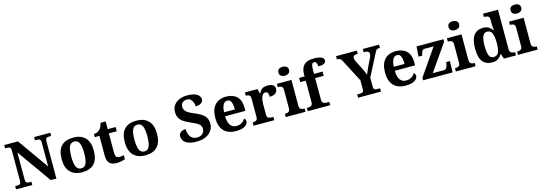

<svg xmlns="http://www.w3.org/2000/svg" viewBox="19 -1875 8417 2990"><g transform="rotate(-15 4227.0 -380.0)"><path d="M28 0V-53H70Q91 -53 106 -64Q121 -75 121 -118V-600Q121 -640 105.5 -650.5Q90 -661 70 -661H28V-714H250L603 -215V-600Q603 -640 587.5 -650.5Q572 -661 552 -661H510V-714H771V-661H729Q708 -661 693 -650Q678 -639 678 -596V0H586L196 -551V-118Q196 -75 211 -64Q226 -53 247 -53H289V0Z M1093 10Q973 10 904 -59.5Q835 -129 835 -270Q835 -411 901 -480Q967 -549 1096 -549Q1216 -549 1285 -480Q1354 -411 1354 -270Q1354 -129 1287.5 -59.5Q1221 10 1093 10ZM1095 -53Q1153 -53 1176 -108.5Q1199 -164 1199 -270Q1199 -377 1175.5 -431Q1152 -485 1094 -485Q1036 -485 1013 -431Q990 -377 990 -270Q990 -164 1013.5 -108.5Q1037 -53 1095 -53Z M1644 10Q1577 10 1537 -25Q1497 -60 1497 -148V-468H1422V-519Q1454 -519 1479.5 -532Q1505 -545 1520 -561Q1551 -594 1566 -660H1649V-536H1777V-468H1649V-158Q1649 -113 1664.5 -92Q1680 -71 1715 -71Q1735 -71 1752.5 -73.5Q1770 -76 1786 -80V-15Q1770 -8 1733.5 1Q1697 10 1644 10Z M2111 10Q1991 10 1922 -59.5Q1853 -129 1853 -270Q1853 -411 1919 -480Q1985 -549 2114 -549Q2234 -549 2303 -480Q2372 -411 2372 -270Q2372 -129 2305.5 -59.5Q2239 10 2111 10ZM2113 -53Q2171 -53 2194 -108.5Q2217 -164 2217 -270Q2217 -377 2193.5 -431Q2170 -485 2112 -485Q2054 -485 2031 -431Q2008 -377 2008 -270Q2008 -164 2031.5 -108.5Q2055 -53 2113 -53Z M2943 10Q2854 10 2802.5 -11.5Q2751 -33 2730 -65.5Q2709 -98 2709 -130Q2709 -164 2725 -184.5Q2741 -205 2767 -214Q2793 -223 2822 -223Q2822 -138 2860.5 -94Q2899 -50 2959 -50Q3018 -50 3050.5 -81Q3083 -112 3083 -158Q3083 -209 3041.5 -240Q3000 -271 2916 -305Q2846 -334 2805 -365.5Q2764 -397 2746.5 -435.5Q2729 -474 2729 -523Q2729 -584 2761 -629Q2793 -674 2848.5 -699Q2904 -724 2974 -724Q3084 -724 3135.5 -690.5Q3187 -657 3187 -608Q3187 -573 3156.5 -549Q3126 -525 3064 -525Q3064 -553 3053.5 -585Q3043 -617 3020 -640Q2997 -663 2958 -663Q2918 -663 2888.5 -639.5Q2859 -616 2859 -571Q2859 -543 2872 -519Q2885 -495 2921 -471.5Q2957 -448 3024 -421Q3127 -379 3171 -331Q3215 -283 3215 -209Q3215 -145 3181.5 -95.5Q3148 -46 3087 -18Q3026 10 2943 10Z M3571 10Q3444 10 3378 -62.5Q3312 -135 3312 -265Q3312 -406 3377 -477.5Q3442 -549 3560 -549Q3669 -549 3731.5 -488Q3794 -427 3794 -308V-257H3466Q3469 -157 3503.5 -111Q3538 -65 3600 -65Q3652 -65 3688 -88.5Q3724 -112 3741 -146Q3768 -131 3768 -97Q3768 -54 3720 -22Q3672 10 3571 10ZM3641 -321Q3641 -398 3623 -441Q3605 -484 3562 -484Q3520 -484 3495 -442.5Q3470 -401 3468 -321Z M3856 0V-53H3859Q3893 -53 3914.5 -65.5Q3936 -78 3936 -125V-415Q3936 -459 3916.5 -471Q3897 -483 3864 -483H3861V-536H4063L4083 -458H4088Q4108 -503 4138 -525.5Q4168 -548 4229 -548Q4344 -548 4344 -467Q4344 -421 4310.5 -395.5Q4277 -370 4217 -370Q4217 -411 4207 -432Q4197 -453 4168 -453Q4142 -453 4126 -435Q4110 -417 4102 -390.5Q4094 -364 4091 -337Q4088 -310 4088 -293V-120Q4088 -76 4108 -64.5Q4128 -53 4158 -53H4190V0Z M4530 -626Q4494 -626 4469.5 -643.5Q4445 -661 4445 -698Q4445 -736 4469.5 -753Q4494 -770 4530 -770Q4565 -770 4590.5 -753Q4616 -736 4616 -698Q4616 -661 4590.5 -643.5Q4565 -626 4530 -626ZM4376 0V-53H4388Q4403 -53 4419.5 -57.5Q4436 -62 4447.5 -76Q4459 -90 4459 -118V-422Q4459 -449 4447 -462Q4435 -475 4418.5 -479Q4402 -483 4388 -483H4376V-536H4611V-118Q4611 -90 4622.5 -76Q4634 -62 4651 -57.5Q4668 -53 4682 -53H4694V0Z M4730 0V-53H4752Q4767 -53 4783.5 -57.5Q4800 -62 4811.5 -76Q4823 -90 4823 -118V-468H4734V-536H4823V-573Q4823 -666 4872 -717.5Q4921 -769 5027 -769Q5092 -769 5128 -759.5Q5164 -750 5179 -733.5Q5194 -717 5194 -696Q5194 -631 5071 -631Q5071 -647 5066 -666Q5061 -685 5050.5 -698.5Q5040 -712 5021 -712Q4996 -712 4985.5 -684.5Q4975 -657 4975 -591V-536H5113V-468H4975V-118Q4975 -90 4986.5 -76Q4998 -62 5015 -57.5Q5032 -53 5046 -53H5093V0Z M5542 0V-53H5589Q5613 -53 5630 -62Q5647 -71 5647 -114V-253L5462 -608Q5447 -637 5433.5 -649Q5420 -661 5391 -661H5378V-714H5713V-661H5696Q5666 -661 5651 -648.5Q5636 -636 5636 -616Q5636 -603 5640.5 -588.5Q5645 -574 5651 -561L5725 -414Q5741 -383 5751 -358Q5761 -333 5769 -310Q5780 -336 5793.5 -367Q5807 -398 5823 -432L5881 -552Q5892 -574 5895 -589Q5898 -604 5898 -612Q5898 -661 5832 -661H5809V-714H6071V-661H6052Q6027 -661 6013 -645.5Q5999 -630 5976 -583L5806 -252V-115Q5806 -72 5822.5 -62.5Q5839 -53 5862 -53H5911V0Z M6307 10Q6180 10 6114 -62.5Q6048 -135 6048 -265Q6048 -406 6113 -477.5Q6178 -549 6296 -549Q6405 -549 6467.5 -488Q6530 -427 6530 -308V-257H6202Q6205 -157 6239.5 -111Q6274 -65 6336 -65Q6388 -65 6424 -88.5Q6460 -112 6477 -146Q6504 -131 6504 -97Q6504 -54 6456 -22Q6408 10 6307 10ZM6377 -321Q6377 -398 6359 -441Q6341 -484 6298 -484Q6256 -484 6231 -442.5Q6206 -401 6204 -321Z M6590 0V-41L6885 -468H6739Q6717 -468 6705 -453.5Q6693 -439 6682 -398L6676 -374H6616L6628 -536H7060V-493L6764 -68H6940Q6970 -68 6984 -87Q6998 -106 7006 -149L7012 -181H7071L7066 0Z M7272 -626Q7236 -626 7211.5 -643.5Q7187 -661 7187 -698Q7187 -736 7211.5 -753Q7236 -770 7272 -770Q7307 -770 7332.5 -753Q7358 -736 7358 -698Q7358 -661 7332.5 -643.5Q7307 -626 7272 -626ZM7118 0V-53H7130Q7145 -53 7161.5 -57.5Q7178 -62 7189.5 -76Q7201 -90 7201 -118V-422Q7201 -449 7189 -462Q7177 -475 7160.5 -479Q7144 -483 7130 -483H7118V-536H7353V-118Q7353 -90 7364.5 -76Q7376 -62 7393 -57.5Q7410 -53 7424 -53H7436V0Z M7703 10Q7605 10 7552 -56.5Q7499 -123 7499 -267Q7499 -412 7551.5 -480Q7604 -548 7701 -548Q7757 -548 7793 -525.5Q7829 -503 7850 -468H7857Q7853 -496 7851 -531Q7849 -566 7849 -590V-645Q7849 -686 7825 -696.5Q7801 -707 7768 -707H7760V-760H8001V-123Q8001 -93 8012.5 -78Q8024 -63 8043 -58Q8062 -53 8084 -53H8088V0H7894L7866 -78H7857Q7835 -38 7798.5 -14Q7762 10 7703 10ZM7746 -65Q7805 -65 7827 -115.5Q7849 -166 7849 -269Q7849 -368 7827 -421Q7805 -474 7746 -474Q7696 -474 7674.5 -421Q7653 -368 7653 -268Q7653 -166 7674.5 -115.5Q7696 -65 7746 -65Z M8273 -626Q8237 -626 8212.5 -643.5Q8188 -661 8188 -698Q8188 -736 8212.5 -753Q8237 -770 8273 -770Q8308 -770 8333.5 -753Q8359 -736 8359 -698Q8359 -661 8333.5 -643.5Q8308 -626 8273 -626ZM8119 0V-53H8131Q8146 -53 8162.5 -57.5Q8179 -62 8190.5 -76Q8202 -90 8202 -118V-422Q8202 -449 8190 -462Q8178 -475 8161.5 -479Q8145 -483 8131 -483H8119V-536H8354V-118Q8354 -90 8365.5 -76Q8377 -62 8394 -57.5Q8411 -53 8425 -53H8437V0Z"/></g></svg>

Font: Noto Serif Yezidi
Style: Bold
Weight: 700
Designer: Dalton Maag Ltd
Foundry: Dalton Maag Ltd
Version: Version 1.001; ttfautohint (v1.8.4.7-5d5b)